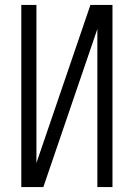

<svg xmlns="http://www.w3.org/2000/svg" viewBox="-20 -755 540 775"><path d="M66 0V-735H127V-97L345 -735H434V0H373V-638L155 0Z"/></svg>

Font: Iosevka Term Light
Style: Regular
Weight: 300
Monospace: yes
Designer: Belleve Invis
Foundry: Belleve Invis
Version: Version 9.0.1; ttfautohint (v1.8.3)